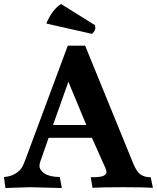

<svg xmlns="http://www.w3.org/2000/svg" viewBox="-20 -939 787 963"><path d="M323 -529 246 -312H413ZM456 -813Q458 -808 458 -797Q458 -786 442 -769L216 -820Q213 -821 213 -823Q213 -825 215 -828Q244 -892 286 -919ZM129 0 7 4 0 -51Q35 -54 57 -68Q79 -82 89 -98Q99 -114 111 -148L320 -710H407L643 -132Q660 -86 680 -68Q700 -50 736 -50L747 3Q701 0 596 0Q491 0 444 3L435 -50Q488 -50 501 -58Q514 -66 514 -75Q514 -85 508 -98L441 -248H224L182 -128Q178 -117 178 -107Q178 -86 203 -69Q228 -52 280 -51L290 4Z"/></svg>

Font: Lusitana
Style: Bold
Weight: 700
Designer: Ana Paula Megda
Foundry: Ana Paula Megda
Version: Version 1.001; ttfautohint (v1.4.1)